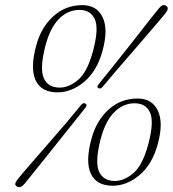

<svg xmlns="http://www.w3.org/2000/svg" viewBox="-20 -731 688 765"><path d="M308.5 -710.5Q365.5 -710.5 388.8 -662.5Q412 -614.5 388.5 -528.5Q366.5 -448 316 -405.5Q265.5 -363 209 -363Q144.5 -363 122 -411Q99.5 -459 124.5 -550Q143.5 -621.5 192.2 -666Q241 -710.5 308.5 -710.5ZM351.5 -531Q374.5 -619 357.5 -655.2Q340.5 -691.5 296.5 -691.5Q250.5 -691.5 215.2 -656Q180 -620.5 161 -549Q137.5 -457 154.5 -419.5Q171.5 -382 217.5 -382Q255.5 -382 292.2 -413.8Q329 -445.5 351.5 -531ZM390.5 -387Q381 -375 372.5 -379.5Q363.5 -384 373.5 -396Q397 -425 426 -461.2Q455 -497.5 484.8 -535Q514.5 -572.5 540.8 -606.2Q567 -640 586.2 -664.2Q605.5 -688.5 613 -697.5Q622 -708 628 -710Q634 -712 641.5 -708Q655 -700 642 -682Q635.5 -673 615.5 -649.5Q595.5 -626 567.2 -593Q539 -560 507 -523.2Q475 -486.5 444.5 -451Q414 -415.5 390.5 -387ZM302 -311.5Q311 -323.5 320 -318.5Q329.5 -313 320 -301.5Q298 -274 269.8 -238.5Q241.5 -203 211.8 -165.8Q182 -128.5 154.8 -94.5Q127.5 -60.5 107.2 -35.2Q87 -10 78 1Q62 20.5 47.5 12Q33.5 5.5 49 -15Q57 -25.5 78.2 -50.2Q99.5 -75 128.5 -108.2Q157.5 -141.5 189.2 -178Q221 -214.5 250.5 -249.2Q280 -284 302 -311.5ZM528.5 -338.5Q585.5 -338.5 608.8 -290.5Q632 -242.5 608.5 -156.5Q586.5 -76 536 -33.5Q485.5 9 429 9Q364.5 9 342 -39Q319.5 -87 344.5 -178Q363.5 -249.5 412.2 -294Q461 -338.5 528.5 -338.5ZM571.5 -159Q594.5 -247 577.5 -283.2Q560.5 -319.5 516.5 -319.5Q470.5 -319.5 435.2 -284Q400 -248.5 381 -177Q357.5 -85 374.5 -47.5Q391.5 -10 437.5 -10Q475.5 -10 512.2 -41.8Q549 -73.5 571.5 -159Z"/></svg>

Font: Fraunces 9pt S000 Thin
Style: Italic
Weight: 100
Italic angle: -16°
Version: Version 1.000; ttfautohint (v1.8.3)